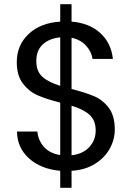

<svg xmlns="http://www.w3.org/2000/svg" viewBox="-20 -808 662 915"><path d="M527 -191Q527 -143 503 -99.5Q479 -56 432.5 -27Q386 2 321 6V87H267V6Q176 -2 119 -52.5Q62 -103 61 -181H158Q162 -139 189.5 -108Q217 -77 267 -69V-319Q200 -336 159 -354Q118 -372 89 -410Q60 -448 60 -512Q60 -593 116.5 -646Q173 -699 267 -705V-788H321V-705Q406 -698 458 -650.5Q510 -603 518 -527H421Q416 -562 390 -590.5Q364 -619 321 -628V-384Q387 -367 428.5 -349.5Q470 -332 498.5 -294Q527 -256 527 -191ZM153 -517Q153 -468 182 -442Q211 -416 267 -399V-630Q215 -625 184 -596.5Q153 -568 153 -517ZM321 -68Q375 -74 405.5 -107Q436 -140 436 -186Q436 -235 406 -261.5Q376 -288 321 -304Z"/></svg>

Font: Fz Poppins
Style: Regular
Weight: 400
Designer: Ninad Kale (Devanagari), Jonny Pinhorn (Latin)
Foundry: Indian Type Foundry
Version: Vit hóa bi Vntype.Com & FontZin.Com